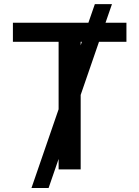

<svg xmlns="http://www.w3.org/2000/svg" viewBox="-20 -840 691 952"><path d="M136 92.3H220.9L270.6 -51.8V0H380V-369.3L470.9 -632.8H606.9V-727.3H503.2L535.2 -819.6H450.3L418.3 -727.3H44V-632.8H270.6V-298.3ZM380 -615.4V-632.8H386Z"/></svg>

Font: Magic Ui Pro Medium
Style: Regular
Weight: 500
Designer: Stefan Endress, Andreas Faust
Version: Version 1.000;FEAKit 1.0